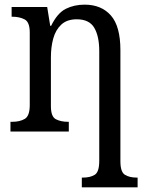

<svg xmlns="http://www.w3.org/2000/svg" viewBox="-20 -566 637 826"><path d="M332 240V198H337Q368 198 387.5 186Q407 174 407 126V-346Q407 -410 385.5 -446.5Q364 -483 310 -483Q268 -483 243.5 -460Q219 -437 209 -400Q199 -363 199 -320V-109Q199 -64 220.5 -53Q242 -42 272 -42H276V0H25V-42H33Q65 -42 86.5 -54.5Q108 -67 108 -114V-426Q108 -471 86 -482.5Q64 -494 34 -494H30V-536H183L196 -455H200Q227 -510 263 -528Q299 -546 344 -546Q416 -546 457 -499.5Q498 -453 498 -350V128Q498 174 517.5 186Q537 198 568 198H572V240Z"/></svg>

Font: Noto Serif SemiCondensed
Style: Regular
Weight: 400
Width: 4
Designer: Monotype Design Team
Foundry: Monotype Imaging Inc.
Version: Version 2.013